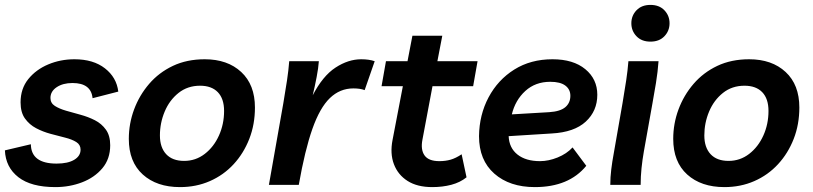

<svg xmlns="http://www.w3.org/2000/svg" viewBox="-20 -755 3320 784"><path d="M206 9Q107 9 55 -31.5Q3 -72 0 -141L106 -166Q107 -87 211 -87Q257 -87 283 -102.5Q309 -118 309 -144Q309 -164 291.5 -175Q274 -186 246 -193Q218 -200 186.5 -208.5Q155 -217 127.5 -231.5Q100 -246 82 -271Q64 -296 64 -337Q64 -393 95.5 -432Q127 -471 177 -492Q227 -513 284 -513Q361 -513 408.5 -476Q456 -439 463 -381L358 -354Q352 -416 276 -416Q237 -416 211.5 -399Q186 -382 186 -355Q186 -334 204 -322.5Q222 -311 249.5 -303Q277 -295 308.5 -286.5Q340 -278 367.5 -264Q395 -250 412.5 -225.5Q430 -201 430 -162Q430 -106 398 -68Q366 -30 315 -10.5Q264 9 206 9Z M816 -513Q909 -513 965 -461Q1021 -409 1021 -316Q1021 -247 998 -188Q975 -129 934 -84.5Q893 -40 837 -15.5Q781 9 715 9Q620 9 563 -42.5Q506 -94 506 -188Q506 -250 527.5 -308Q549 -366 589 -412.5Q629 -459 686 -486Q743 -513 816 -513ZM732 -98Q779 -98 816 -126.5Q853 -155 874 -201.5Q895 -248 895 -302Q895 -352 869.5 -378.5Q844 -405 797 -405Q746 -405 709 -375.5Q672 -346 652.5 -299.5Q633 -253 633 -202Q633 -153 658.5 -125.5Q684 -98 732 -98Z M1469 -387Q1451 -394 1423 -394Q1368 -394 1327 -354.5Q1286 -315 1255.5 -228.5Q1225 -142 1200 0H1078L1137 -334Q1146 -387 1152 -427Q1158 -467 1161 -505H1282Q1280 -477 1273 -440.5Q1266 -404 1257 -366Q1298 -445 1350 -479Q1402 -513 1455 -513Q1471 -513 1485 -511Q1499 -509 1510 -505Z M1745 9Q1684 9 1644.5 -16Q1605 -41 1588.5 -84.5Q1572 -128 1583 -184L1625 -403H1538L1556 -505H1644L1664 -609H1786L1766 -505H1930L1912 -403H1746L1705 -185Q1697 -144 1713.5 -120.5Q1730 -97 1774 -97Q1799 -97 1820 -103Q1841 -109 1865 -125L1885 -31Q1859 -10 1823 -0.5Q1787 9 1745 9Z M2164 9Q2061 9 1998.5 -46Q1936 -101 1936 -199Q1937 -286 1975 -357.5Q2013 -429 2080 -471Q2147 -513 2236 -513Q2321 -513 2370 -472.5Q2419 -432 2419 -368Q2419 -302 2372 -258.5Q2325 -215 2233 -210L2057 -199Q2059 -151 2093 -124Q2127 -97 2185 -97Q2220 -97 2257 -112Q2294 -127 2318 -153L2374 -78Q2303 9 2164 9ZM2227 -421Q2166 -421 2125 -383.5Q2084 -346 2070 -288L2223 -297Q2268 -300 2288.5 -317.5Q2309 -335 2309 -364Q2309 -390 2288.5 -405.5Q2268 -421 2227 -421Z M2472 0Q2472 -31 2476 -63.5Q2480 -96 2486 -128L2522 -334Q2531 -387 2537 -427Q2543 -467 2546 -505H2669Q2666 -462 2658.5 -416Q2651 -370 2644 -332L2609 -136Q2603 -102 2599.5 -68Q2596 -34 2596 0ZM2636 -585Q2600 -585 2579 -607Q2558 -629 2558 -660Q2558 -691 2579 -713Q2600 -735 2636 -735Q2672 -735 2693 -713Q2714 -691 2714 -660Q2714 -629 2693 -607Q2672 -585 2636 -585Z M3039 -513Q3132 -513 3188 -461Q3244 -409 3244 -316Q3244 -247 3221 -188Q3198 -129 3157 -84.5Q3116 -40 3060 -15.5Q3004 9 2938 9Q2843 9 2786 -42.5Q2729 -94 2729 -188Q2729 -250 2750.5 -308Q2772 -366 2812 -412.5Q2852 -459 2909 -486Q2966 -513 3039 -513ZM2955 -98Q3002 -98 3039 -126.5Q3076 -155 3097 -201.5Q3118 -248 3118 -302Q3118 -352 3092.5 -378.5Q3067 -405 3020 -405Q2969 -405 2932 -375.5Q2895 -346 2875.5 -299.5Q2856 -253 2856 -202Q2856 -153 2881.5 -125.5Q2907 -98 2955 -98Z"/></svg>

Font: Livvic SemiBold
Style: Italic
Weight: 600
Italic angle: -10°
Designer: Jacques Le Bailly, Baron von Fonthausen
Version: Version 1.001; ttfautohint (v1.8.2)